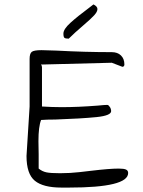

<svg xmlns="http://www.w3.org/2000/svg" viewBox="-20 -848 646 869"><path d="M100 -142 114 -366V-581Q114 -606 124 -613.5Q134 -621 168 -621L236 -619Q364 -612 486 -612Q512 -612 527.5 -597Q543 -582 543 -556Q543 -551 540 -548Q537 -545 533 -546L486 -564L173 -556Q167 -556 166 -557Q170 -549 170 -543V-366Q216 -363 259 -363Q333 -363 422 -370Q431 -371 449.5 -372.5Q468 -374 470 -372Q476 -366 479 -361Q482 -356 483 -347Q486 -325 416.5 -318Q347 -311 231 -307Q192 -307 166 -305Q154 -275 154 -209L155 -150V-85Q171 -72 190 -68Q209 -64 252 -64Q297 -64 340.5 -69Q384 -74 392 -75Q476 -85 517 -85Q541 -85 550.5 -80.5Q560 -76 560 -65Q560 1 292 1H258Q175 1 137.5 -30Q100 -61 100 -142ZM267 -696Q267 -716 299 -745Q331 -774 381 -811L403 -828Q421 -819 421 -807Q421 -795 406.5 -779Q392 -763 358 -734Q318 -700 291 -673Q276 -673 271.5 -677Q267 -681 267 -696Z"/></svg>

Font: Indie Flower
Style: Regular
Weight: 400
Designer: Kimberly Geswein
Foundry: Kimberly Geswein
Version: Version 2.000